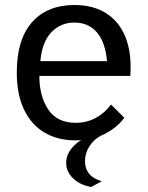

<svg xmlns="http://www.w3.org/2000/svg" viewBox="-20 -540 590 766"><path d="M281 20Q211 20 158.5 -10.5Q106 -41 76.5 -101.5Q47 -162 47 -251Q47 -383 108 -451.5Q169 -520 277 -520Q351 -520 403 -487.5Q455 -455 480.5 -392Q506 -329 500 -237H137Q137 -156 172.5 -103Q208 -50 282 -50Q325 -50 361 -69Q397 -88 423 -123L476 -70Q446 -30 396.5 -5Q347 20 281 20ZM344 206Q299 198 271.5 171.5Q244 145 244 110Q244 72 276.5 40Q309 8 364 -3L385 0Q354 16 336.5 44Q319 72 319 103Q319 133 336 153.5Q353 174 386 183ZM141 -296H407Q400 -373 366 -411.5Q332 -450 277 -450Q222 -450 185 -411.5Q148 -373 141 -296Z"/></svg>

Font: Moderustic
Style: Regular
Weight: 400
Designer: Tural Alisoy
Foundry: TAFT Foundry
Version: Version 2.120